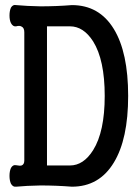

<svg xmlns="http://www.w3.org/2000/svg" viewBox="-20 -738 540 760"><path d="M43.9 -633.8Q57.6 -637.7 65.4 -632.8Q76.2 -627.9 76.2 -610.4V-102.5Q76.2 -86.9 65.4 -83Q58.6 -81.1 43.9 -84Q31.2 -86.9 23.4 -73.2Q17.6 -60.5 17.6 -42Q17.6 -23.4 23.4 -10.7Q31.2 2.9 43.9 1Q84 -2.9 140.6 -3.9Q202.1 -3.9 264.6 1Q373 1 430.7 -94.7Q487.3 -187.5 487.3 -358.4Q487.3 -530.3 430.7 -623Q373 -717.8 264.6 -717.8Q203.1 -712.9 140.6 -712.9Q85.9 -713.9 43.9 -717.8Q31.2 -720.7 23.4 -708Q17.6 -695.3 17.6 -676.8Q17.6 -658.2 23.4 -646.5Q31.2 -631.8 43.9 -633.8ZM166 -633.8H256.8Q310.5 -633.8 348.6 -574.2Q394.5 -501 394.5 -358.4Q394.5 -216.8 348.6 -143.6Q310.5 -83 256.8 -83H166Z"/></svg>

Font: GungsuhChe
Style: Regular
Weight: 400
Monospace: yes
Version: Version 2.21